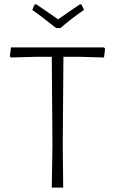

<svg xmlns="http://www.w3.org/2000/svg" viewBox="-20 -855 523 875"><path d="M459 -633 454 -593 347 -596H269L266 -197L268 0H216L219 -194L216 -596H138L29 -593L25 -599L30 -639H454ZM363 -810Q310 -774 255 -727H236Q163 -785 127 -810L138 -835H146L245 -767Q293 -801 344 -835H351Z"/></svg>

Font: Luna Sans Light
Style: Regular
Weight: 300
Designer: Juan Pablo del Peral
Foundry: Huerta Tipografica
Version: Version 2.001; ttfautohint (v1.5)